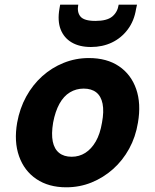

<svg xmlns="http://www.w3.org/2000/svg" viewBox="-20 -785 661 817"><path d="M262 12Q187 12 135 -23Q83 -58 61 -120.5Q39 -183 53 -263Q64 -324 91.5 -374Q119 -424 159.5 -460.5Q200 -497 251 -517.5Q302 -538 358 -538Q435 -538 486.5 -503Q538 -468 559.5 -406Q581 -344 567 -263Q557 -202 529.5 -152Q502 -102 461 -65.5Q420 -29 369.5 -8.5Q319 12 262 12ZM285 -118Q317 -118 343 -134.5Q369 -151 387.5 -183Q406 -215 414 -263Q423 -311 416.5 -343.5Q410 -376 389.5 -392Q369 -408 336 -408Q304 -408 277.5 -392Q251 -376 233 -343.5Q215 -311 206 -263Q198 -215 204.5 -183Q211 -151 231.5 -134.5Q252 -118 285 -118ZM367 -585Q318 -585 285 -604.5Q252 -624 238 -660Q224 -696 233 -748L236 -765H313Q307 -733 322.5 -714.5Q338 -696 386 -696Q435 -696 457.5 -714.5Q480 -733 485 -765H563L559 -747Q551 -696 523.5 -659.5Q496 -623 456 -604Q416 -585 367 -585Z"/></svg>

Font: DM Sans 9pt Black
Style: Italic
Weight: 900
Italic angle: -10°
Version: Version 4.004;gftools[0.9.30]